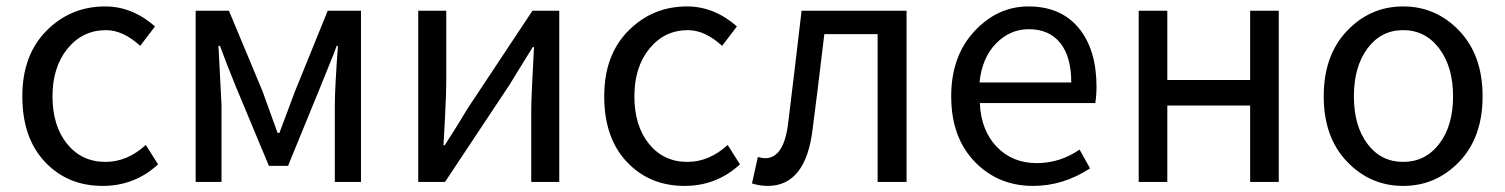

<svg xmlns="http://www.w3.org/2000/svg" viewBox="-20 -577 4773 609"><path d="M305.7 12.7Q194.3 12.7 122.6 -63.5Q50.8 -139.6 50.8 -271.5Q50.8 -402.3 127.4 -479.5Q204.1 -556.6 313.5 -556.6Q399.4 -556.6 471.7 -493.2L424.8 -431.6Q370.1 -481.4 316.4 -481.4Q242.2 -481.4 194.3 -422.9Q146.5 -364.3 146.5 -271.5Q146.5 -177.7 192.9 -120.6Q239.3 -63.5 314.5 -63.5Q383.8 -63.5 442.4 -117.2L481.4 -55.7Q407.2 12.7 305.7 12.7Z M600.6 0V-543H706.1L812.5 -288.1Q820.3 -266.6 836.4 -222.2Q852.5 -177.7 860.4 -155.3H866.2Q914.1 -282.2 916 -288.1L1019.5 -543H1125V0H1042V-245.1Q1042 -293 1051.8 -431.6H1047.9Q1039.1 -406.2 1020 -360.4Q1001 -314.5 997.1 -303.7L893.6 -50.8H833L727.5 -303.7Q695.3 -382.8 677.7 -431.6H672.9Q682.6 -246.1 682.6 -245.1V0Z M1306.6 0V-543H1395.5V-316.4Q1395.5 -283.2 1391.6 -205.6Q1387.7 -127.9 1386.7 -116.2H1390.6Q1433.6 -182.6 1462.9 -232.4L1668.9 -543H1753.9V0H1665V-226.6Q1665 -267.6 1673.8 -427.7H1669.9Q1618.2 -344.7 1597.7 -310.5L1391.6 0Z M2151.4 12.7Q2040 12.7 1968.3 -63.5Q1896.5 -139.6 1896.5 -271.5Q1896.5 -402.3 1973.1 -479.5Q2049.8 -556.6 2159.2 -556.6Q2245.1 -556.6 2317.4 -493.2L2270.5 -431.6Q2215.8 -481.4 2162.1 -481.4Q2087.9 -481.4 2040 -422.9Q1992.2 -364.3 1992.2 -271.5Q1992.2 -177.7 2038.6 -120.6Q2085 -63.5 2160.2 -63.5Q2229.5 -63.5 2288.1 -117.2L2327.1 -55.7Q2252.9 12.7 2151.4 12.7Z M2415 12.7Q2390.6 12.7 2365.2 4.9L2383.8 -79.1Q2397.5 -75.2 2407.2 -75.2Q2467.8 -75.2 2480.5 -191.4Q2498 -333 2522.5 -543H2855.5V0H2763.7V-468.8H2594.7Q2569.3 -255.9 2557.6 -168Q2536.1 12.7 2415 12.7Z M3256.8 12.7Q3145.5 12.7 3071.3 -64.5Q2997.1 -141.6 2997.1 -271.5Q2997.1 -398.4 3070.3 -477.5Q3143.6 -556.6 3242.2 -556.6Q3344.7 -556.6 3401.4 -488.3Q3458 -419.9 3458 -301.8Q3458 -275.4 3454.1 -250H3087.9Q3091.8 -163.1 3141.6 -111.3Q3191.4 -59.6 3268.6 -59.6Q3341.8 -59.6 3404.3 -102.5L3437.5 -43Q3352.5 12.7 3256.8 12.7ZM3086.9 -315.4H3377.9Q3377.9 -397.5 3342.8 -440.9Q3307.6 -484.4 3243.2 -484.4Q3183.6 -484.4 3139.2 -439Q3094.7 -393.6 3086.9 -315.4Z M3591.8 0V-543H3682.6V-323.2H3945.3V-543H4036.1V0H3945.3V-242.2H3682.6V0Z M4608.9 -64.5Q4535.2 12.7 4430.7 12.7Q4326.2 12.7 4252.4 -64.5Q4178.7 -141.6 4178.7 -271.5Q4178.7 -401.4 4252.4 -479Q4326.2 -556.6 4430.7 -556.6Q4535.2 -556.6 4608.9 -479Q4682.6 -401.4 4682.6 -271.5Q4682.6 -141.6 4608.9 -64.5ZM4317.4 -120.6Q4360.4 -63.5 4430.7 -63.5Q4501 -63.5 4544.9 -120.6Q4588.9 -177.7 4588.9 -271.5Q4588.9 -365.2 4544.9 -423.3Q4501 -481.4 4430.7 -481.4Q4360.4 -481.4 4317.4 -423.3Q4274.4 -365.2 4274.4 -271.5Q4274.4 -177.7 4317.4 -120.6Z"/></svg>

Font: GenYoGothic TW TTF Regular
Style: Regular
Weight: 400
Version: Version 1.300